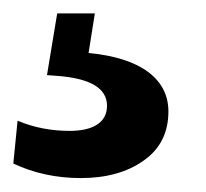

<svg xmlns="http://www.w3.org/2000/svg" viewBox="-26 -31 305 284"><path d="M93.8 232.4C131.3 232.4 162.6 223.6 186.5 206.5C210.9 189.5 223.1 165 223.1 133.8C223.1 86.9 183.6 54.7 105 47.4L114.3 -11.2H58.6L43.5 80.1L56.6 81.1C106.9 84.5 132.3 99.1 132.3 125.5C132.3 150.9 110.4 162.6 77.1 162.6C49.8 162.6 23.9 157.7 0 147.5L-6.3 210.9C23.9 225.1 57.1 232.4 93.8 232.4Z"/></svg>

Font: Ride SemiBold
Style: Regular
Weight: 600
Version: Version 3.000